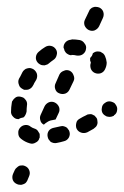

<svg xmlns="http://www.w3.org/2000/svg" viewBox="-20 -393 360 556"><path d="M29 140Q33 142 37 142Q42 143 46 141Q50 140 54 137Q57 134 59 130L64 118Q68 109 65 101Q62 92 53 88Q49 86 45 86Q40 86 36 87Q32 89 29 92Q25 95 23 99L18 110Q14 119 17 128Q20 136 29 140ZM66 22Q52 18 41 9Q33 3 33 -7Q32 -16 38 -23Q44 -30 53 -31Q62 -32 69 -26Q73 -23 79 -21Q83 -20 87 -17Q90 -14 92 -10Q93 -9 94 -7Q95 -5 95 -3Q95 0 95 3Q95 4 95 5Q95 6 94 7Q92 16 83 20Q75 25 66 22ZM181 -12Q180 -16 177 -19Q175 -23 171 -25Q167 -27 162 -28Q158 -28 154 -27Q144 -25 136 -23Q126 -21 121 -14Q116 -6 118 3Q119 8 121 11Q124 15 127 18Q131 20 135 21Q140 22 144 21Q155 19 165 16Q174 14 179 6Q184 -3 181 -12ZM262 -34Q263 -38 262 -43Q262 -47 260 -51Q257 -55 254 -58Q250 -60 246 -62Q242 -63 237 -62Q233 -62 229 -59Q220 -55 212 -50Q208 -48 205 -45Q202 -42 201 -37Q200 -33 200 -29Q200 -24 202 -20Q206 -12 215 -9Q224 -6 233 -10Q242 -15 251 -20Q255 -23 258 -26Q261 -30 262 -34ZM98 -61 109 -85Q113 -93 122 -97Q131 -100 139 -96Q147 -92 151 -83Q154 -74 150 -66L141 -47Q136 -46 131 -45Q123 -44 116 -39Q111 -36 107 -32Q99 -36 97 -44Q94 -53 98 -61ZM17 -102Q19 -106 23 -109Q26 -112 30 -113Q35 -114 39 -113Q44 -112 48 -110Q51 -108 54 -104Q57 -101 58 -96Q59 -92 58 -87Q57 -78 57 -70Q56 -65 54 -61Q52 -56 48 -53Q40 -52 34 -48Q33 -48 33 -48Q24 -48 18 -55Q11 -62 12 -71Q12 -82 14 -94Q14 -99 17 -102ZM315 -90Q313 -94 309 -96Q305 -98 301 -99Q296 -100 292 -99Q288 -98 284 -95Q276 -90 275 -81Q273 -71 278 -64Q281 -60 285 -58Q289 -55 293 -55Q297 -54 302 -55Q306 -56 310 -58V-59Q318 -64 319 -73Q321 -82 315 -90ZM151 -123Q160 -119 169 -122Q177 -125 181 -133L193 -158Q197 -166 193 -175Q190 -184 182 -188Q173 -192 165 -188Q156 -185 152 -177L141 -152Q137 -144 140 -135Q143 -126 151 -123ZM35 -147Q33 -152 33 -156Q33 -161 35 -165Q37 -168 39 -172Q42 -178 45 -184Q47 -188 51 -191Q54 -194 59 -195Q63 -196 67 -196Q72 -195 76 -193Q84 -188 87 -179Q89 -170 85 -162Q82 -157 79 -152Q78 -149 76 -146Q74 -142 71 -139Q68 -136 63 -134Q60 -133 57 -133Q54 -133 50 -133Q49 -134 48 -134Q48 -134 47 -134Q47 -135 46 -135Q42 -137 39 -140Q36 -143 35 -147ZM279 -238Q275 -241 271 -243Q267 -244 262 -244Q258 -244 254 -242Q253 -241 251 -240Q250 -240 249 -239Q248 -235 246 -231Q244 -228 241 -225Q241 -222 241 -218Q242 -215 243 -212Q243 -211 243 -211Q240 -203 243 -194Q246 -186 254 -182Q263 -178 272 -181Q280 -184 284 -192Q289 -202 289 -212Q288 -222 284 -231Q282 -235 279 -238ZM92 -243Q101 -251 111 -257Q119 -262 128 -260Q137 -258 142 -250Q147 -242 144 -233Q142 -224 134 -219Q128 -215 121 -209Q118 -206 113 -205Q109 -203 105 -204Q102 -204 99 -205Q97 -206 95 -207Q93 -209 91 -210Q90 -210 90 -211Q90 -211 89 -212Q83 -219 84 -228Q85 -237 92 -243ZM187 -278V-279Q199 -279 211 -277Q220 -275 225 -267Q231 -260 229 -251Q228 -242 220 -236Q213 -231 203 -232Q195 -234 187 -234V-233Q181 -233 175 -237Q170 -240 167 -246Q167 -246 167 -246Q166 -251 164 -255Q164 -255 164 -255Q164 -256 164 -256Q164 -265 171 -272Q178 -278 187 -278ZM237 -306Q246 -302 254 -305Q263 -309 267 -317L278 -341Q282 -350 279 -359Q276 -367 268 -371Q263 -373 259 -373Q255 -374 250 -372Q246 -371 243 -368Q239 -365 238 -361L226 -336Q222 -328 225 -319Q229 -310 237 -306Z"/></svg>

Font: FRB American Cursive Guidelines Dashed Extrabold
Style: Bold Italic
Weight: 800
Italic angle: -25°
Version: Version 2.0;Modular Font Editor K font №1